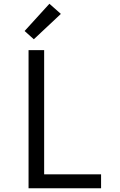

<svg xmlns="http://www.w3.org/2000/svg" viewBox="-20 -1002 640 1022"><path d="M132 0V-735H215V-74H518V0ZM160 -793 111 -837 243 -982 304 -928Z"/></svg>

Font: R Plex Mono
Style: Regular
Weight: 400
Monospace: yes
Designer: Belleve Invis
Foundry: Belleve Invis
Version: Version 31.8.0